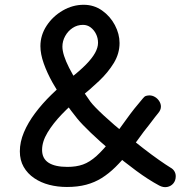

<svg xmlns="http://www.w3.org/2000/svg" viewBox="-20 -778 800 803"><path d="M693 -77Q704 -71 709.5 -61.5Q715 -52 715 -41Q715 -23 705 -11Q695 1 679 4Q663 7 646 -2Q601 -26 549.5 -64Q498 -102 448 -144Q398 -186 360 -222.5Q322 -259 304 -281Q278 -313 250.5 -352Q223 -391 200 -432Q177 -473 163 -512.5Q149 -552 149 -585Q149 -631 175 -670.5Q201 -710 242.5 -734Q284 -758 330 -758Q373 -758 407 -734Q441 -710 460.5 -673Q480 -636 480 -598Q480 -554 456 -514.5Q432 -475 394.5 -439.5Q357 -404 315 -370Q275 -338 238.5 -300Q202 -262 179 -224Q156 -186 156 -151Q156 -115 183 -97.5Q210 -80 262 -80Q299 -80 327 -90Q355 -100 383.5 -125.5Q412 -151 449 -198Q480 -239 510 -281Q540 -323 578 -367Q584 -375 591 -377Q598 -379 605 -379Q617 -379 628 -372.5Q639 -366 646 -355Q653 -344 653 -332Q653 -325 650 -318Q647 -311 641 -304Q633 -294 628.5 -288.5Q624 -283 619 -276Q614 -269 603 -255Q581 -228 560.5 -199Q540 -170 518 -141Q490 -106 462.5 -79Q435 -52 405.5 -33.5Q376 -15 340.5 -5.5Q305 4 260 4Q221 4 186 -5Q151 -14 123 -33Q95 -52 79 -80Q63 -108 63 -145Q63 -184 80 -224.5Q97 -265 127 -305Q157 -345 195 -382Q233 -419 273 -450Q314 -482 339.5 -508Q365 -534 377.5 -556.5Q390 -579 390 -599Q390 -619 381.5 -636Q373 -653 359 -663.5Q345 -674 327 -674Q303 -674 283.5 -661Q264 -648 252.5 -627Q241 -606 241 -583Q241 -550 269 -494.5Q297 -439 358 -353Q373 -333 414.5 -294.5Q456 -256 508 -214Q544 -185 579.5 -157.5Q615 -130 645 -109Q675 -88 693 -77Z"/></svg>

Font: Playpen Sans Thai
Style: Regular
Weight: 400
Designer: Sirin Gunkloy, Laura Meseguer, Veronika Burian, José Scaglione
Foundry: TypeTogether
Version: Version 2.000